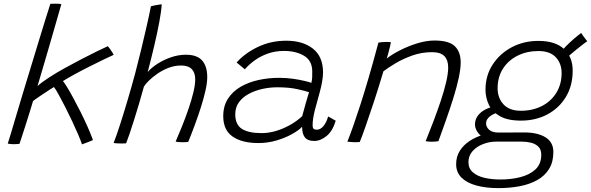

<svg xmlns="http://www.w3.org/2000/svg" viewBox="-20 -744 3122 1014"><path d="M413 18.5Q406 -3 392 -35.5Q378 -68 360.5 -105.2Q343 -142.5 324.8 -178.2Q306.5 -214 291 -242.2Q275.5 -270.5 265 -284.5Q256 -279 239.5 -268.5Q223 -258 205.2 -246Q187.5 -234 173.2 -224.2Q159 -214.5 154.5 -210.5Q148 -189 137.8 -155.2Q127.5 -121.5 116.2 -86.5Q105 -51.5 95.8 -23.2Q86.5 5 83 15.5Q77 16 69.5 16.8Q62 17.5 53.5 17.5Q45.5 17.5 37 16.8Q28.5 16 21 14.5Q26.5 -1.5 38.5 -42.5Q50.5 -83.5 67.8 -141.2Q85 -199 105.2 -266Q125.5 -333 146.5 -401.5Q167.5 -470 186.5 -533Q205.5 -596 221.2 -645.8Q237 -695.5 246 -724Q251.5 -724 259 -724.2Q266.5 -724.5 274.5 -724.5Q283.5 -724.5 291.5 -724Q299.5 -723.5 304 -722Q289.5 -671.5 272 -610.8Q254.5 -550 236.8 -488.8Q219 -427.5 203.5 -375.2Q188 -323 178 -289.5Q201.5 -310.5 239.8 -335.2Q278 -360 322.8 -384.8Q367.5 -409.5 411.5 -432.2Q455.5 -455 491.8 -472.8Q528 -490.5 549.5 -500Q554 -495 560.5 -486Q567 -477 572.8 -468Q578.5 -459 580.5 -454.5Q563 -447 527.8 -429.8Q492.5 -412.5 451 -391.8Q409.5 -371 372.2 -350.5Q335 -330 312.5 -316Q319.5 -308 334.2 -284Q349 -260 367.2 -226.2Q385.5 -192.5 405 -153.8Q424.5 -115 441.8 -76.2Q459 -37.5 471 -4.5Q468 -3 460.5 0.2Q453 3.5 443.8 7Q434.5 10.5 426.2 13.5Q418 16.5 413 18.5Z M646 13Q639.5 13.5 630.5 13.5Q621.5 13.5 612 13.5Q602 13.5 593 12.8Q584 12 580 11Q595 -27 613.8 -85Q632.5 -143 653.2 -212.8Q674 -282.5 694 -357Q710.5 -420 725.8 -483Q741 -546 754.2 -604Q767.5 -662 777 -710.5Q781 -712 788.8 -713.8Q796.5 -715.5 805.5 -717Q814.5 -718.5 822.2 -719.8Q830 -721 834 -721.5Q832 -684 821 -625.8Q810 -567.5 794 -499.5Q778 -431.5 760 -363.5Q779.5 -386.5 811.8 -407.2Q844 -428 883.2 -441.5Q922.5 -455 962 -455Q1020.5 -455 1047.5 -424.5Q1074.5 -394 1074.5 -337Q1074.5 -307 1065.2 -265.8Q1056 -224.5 1041 -177.5Q1026 -130.5 1008.5 -83.2Q991 -36 974 5.5Q967 6.5 958 6.8Q949 7 940 7Q921.5 7 907.5 4Q923 -31.5 941 -76.2Q959 -121 975 -167.2Q991 -213.5 1001 -255Q1011 -296.5 1011 -325Q1011 -360 992.8 -379Q974.5 -398 936 -398Q902 -398 870.2 -385.8Q838.5 -373.5 812 -355.2Q785.5 -337 766.5 -318.2Q747.5 -299.5 740 -286.5Q728 -243.5 714.8 -198Q701.5 -152.5 688.2 -110.8Q675 -69 664 -36.5Q653 -4 646 13Z M1345 11.5Q1258 11.5 1208.5 -22.8Q1159 -57 1159 -130.5Q1159 -184 1183.8 -222.5Q1208.5 -261 1250.5 -285.5Q1292.5 -310 1345.5 -321.5Q1398.5 -333 1454 -333Q1492.5 -333 1528.8 -327.8Q1565 -322.5 1591 -316Q1617 -309.5 1624.5 -306.5Q1628 -322.5 1628.8 -336.8Q1629.5 -351 1629 -369.5Q1628 -424.5 1585.2 -449.8Q1542.5 -475 1480 -475Q1435 -475 1396.5 -461.8Q1358 -448.5 1327 -426.5Q1296 -404.5 1273 -378L1229.5 -414Q1274.5 -464 1342.8 -496.5Q1411 -529 1492 -529Q1579.5 -529 1632.8 -487Q1686 -445 1686 -361.5Q1686 -339.5 1681.2 -312.5Q1676.5 -285.5 1668.5 -256.5Q1655 -210 1643 -163Q1631 -116 1631 -83Q1631 -68 1636.8 -63.5Q1642.5 -59 1653.5 -59Q1671.5 -59 1687.5 -77.2Q1703.5 -95.5 1713 -129L1753 -106.5Q1737 -52 1704.8 -25.8Q1672.5 0.5 1639.5 0.5Q1605.5 0.5 1590.5 -18Q1575.5 -36.5 1575.5 -74.5Q1559 -56.5 1523 -36.2Q1487 -16 1440.5 -2.2Q1394 11.5 1345 11.5ZM1361.5 -41Q1399.5 -41 1438 -52.5Q1476.5 -64 1512.2 -84.2Q1548 -104.5 1576 -130.5Q1587 -171.5 1595.2 -200.5Q1603.5 -229.5 1612 -257Q1597 -262.5 1552.2 -272.8Q1507.5 -283 1444.5 -283Q1404.5 -283 1365.2 -274.2Q1326 -265.5 1293.5 -248Q1261 -230.5 1241.8 -203.8Q1222.5 -177 1222.5 -140.5Q1222.5 -85.5 1257.8 -63.2Q1293 -41 1361.5 -41Z M1880 6Q1873.5 6.5 1865.8 6.8Q1858 7 1850.5 7Q1842 6.5 1832 5.8Q1822 5 1814.5 4.5Q1831 -37.5 1847.5 -84.2Q1864 -131 1883.2 -190.8Q1902.5 -250.5 1926 -330.5Q1949.5 -410.5 1978.5 -519Q1986 -520.5 1996.8 -521.5Q2007.5 -522.5 2019.5 -522.5Q2026 -522.5 2033 -522.2Q2040 -522 2044.5 -521Q2044 -515 2039.8 -498.2Q2035.5 -481.5 2030.8 -463.2Q2026 -445 2022.5 -435Q2049 -456 2091.8 -478Q2134.5 -500 2183 -515Q2231.5 -530 2275 -530Q2351 -530 2382 -500Q2413 -470 2413 -414.5Q2413 -380.5 2402.5 -331.8Q2392 -283 2374.2 -226.2Q2356.5 -169.5 2335.8 -111Q2315 -52.5 2295.5 1.5Q2290.5 2.5 2281.2 3.5Q2272 4.5 2261 4.5Q2251.5 4.5 2243.2 3.8Q2235 3 2228 1.5Q2248 -47.5 2268.8 -102.2Q2289.5 -157 2307.5 -210.5Q2325.5 -264 2336.2 -310.2Q2347 -356.5 2347 -388Q2347 -426.5 2327 -447.5Q2307 -468.5 2261 -468.5Q2206.5 -468.5 2156.5 -450.5Q2106.5 -432.5 2067.5 -409Q2028.5 -385.5 2005 -367.5Q1979 -280 1954.2 -205Q1929.5 -130 1910.2 -75.2Q1891 -20.5 1880 6Z M2731 -107Q2660.5 -107 2619.5 -130.8Q2578.5 -154.5 2561.2 -192Q2544 -229.5 2544 -270Q2544 -345 2582 -403.2Q2620 -461.5 2683.2 -494.8Q2746.5 -528 2823 -528Q2912.5 -528 2958.5 -485.5Q3004.5 -443 3004.5 -371Q3004.5 -292 2968.8 -232.5Q2933 -173 2871.2 -140Q2809.5 -107 2731 -107ZM2612.5 249.5Q2547.5 249.5 2497 236Q2446.5 222.5 2417.8 194.5Q2389 166.5 2389 123Q2389 83.5 2408.2 52.8Q2427.5 22 2459.8 0.8Q2492 -20.5 2531.2 -32Q2570.5 -43.5 2611.5 -44Q2642.5 -44 2680 -44.2Q2717.5 -44.5 2749.5 -44.5Q2819.5 -44.5 2861 -18.8Q2902.5 7 2902.5 59Q2902.5 111.5 2879.8 148.2Q2857 185 2817 207.2Q2777 229.5 2724.5 239.5Q2672 249.5 2612.5 249.5ZM2623.5 204Q2678 204 2727.2 191.8Q2776.5 179.5 2807.5 151Q2838.5 122.5 2838.5 73.5Q2838.5 45 2822.8 30Q2807 15 2783.8 9.5Q2760.5 4 2736 4Q2701 4 2666.2 4Q2631.5 4 2598.5 4Q2565 4 2531.5 16.8Q2498 29.5 2476 53.8Q2454 78 2454 112.5Q2454 145.5 2477 165.8Q2500 186 2538.2 195Q2576.5 204 2623.5 204ZM2567.5 -9Q2527 -15.5 2507.8 -38.8Q2488.5 -62 2488.5 -86.5Q2488.5 -111.5 2502.2 -131Q2516 -150.5 2538.5 -163.2Q2561 -176 2586.5 -180.5L2617.5 -152.5Q2585.5 -144 2566.2 -128.5Q2547 -113 2547 -92.5Q2547 -73.5 2563.2 -58.8Q2579.5 -44 2611.5 -44ZM2730.5 -159Q2793 -159 2841.8 -184Q2890.5 -209 2918.2 -254Q2946 -299 2946 -358.5Q2946 -409 2915.2 -441.8Q2884.5 -474.5 2823.5 -474.5Q2763 -474.5 2714 -450.2Q2665 -426 2636.5 -381.8Q2608 -337.5 2608 -277.5Q2608 -226.5 2639.2 -192.8Q2670.5 -159 2730.5 -159ZM2965 -430.5 2934.5 -459.5Q2948.5 -479 2969.2 -500Q2990 -521 3011.5 -539.5Q3033 -558 3049.5 -570Q3052.5 -565 3058.5 -556.2Q3064.5 -547.5 3071.2 -539.2Q3078 -531 3081.5 -526.5Q3074.5 -522 3058.8 -509.8Q3043 -497.5 3024 -482.2Q3005 -467 2988.8 -452.8Q2972.5 -438.5 2965 -430.5Z"/></svg>

Font: Grandstander Thin ExtraLight
Style: Italic
Weight: 250
Italic angle: -15°
Version: Version 1.200